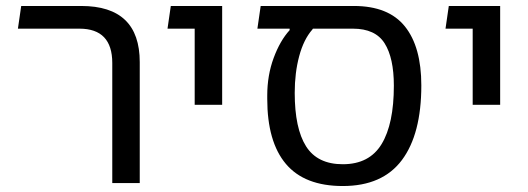

<svg xmlns="http://www.w3.org/2000/svg" viewBox="-20 -613 1769 643"><path d="M356 0V-402Q356 -517 246 -517H40L51 -593H252Q448 -593 448 -405V0Z M632 -262V-517H541L552 -593H724V-262Z M1128 10Q1000 10 937.5 -64Q875 -138 875 -282V-293Q875 -361 896.5 -419Q918 -477 950 -512V-517H842L853 -593H1165Q1281 -593 1336 -524.5Q1391 -456 1391 -327Q1391 -164 1326 -77Q1261 10 1128 10ZM967 -302Q967 -183 1005 -123Q1043 -63 1128 -63Q1217 -63 1258 -130.5Q1299 -198 1299 -326Q1299 -419 1268 -468Q1237 -517 1162 -517H1028L1026 -514Q997 -481 982 -425Q967 -369 967 -302Z M1563 -262V-517H1472L1483 -593H1655V-262Z"/></svg>

Font: Go Noto Current
Style: Regular
Weight: 400
Designer: Monotype Design Team
Foundry: Monotype Imaging Inc.
Version: Version 2.007; ttfautohint (v1.8) -l 8 -r 50 -G 200 -x 14 -D